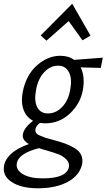

<svg xmlns="http://www.w3.org/2000/svg" viewBox="-78 -720 571 1029"><path d="M290 -607 171 -502 140 -530 309 -700 407 -529 364 -504ZM473 -411 462 -356 354 -359Q379 -310 366 -237Q353 -165 297 -112Q241 -59 164 -59Q154 -59 136 -61Q116 -47 112 -28Q110 -17 115 -8.5Q120 0 138 7.5Q156 15 166.5 18.5Q177 22 208 30Q213 31 215 32Q251 42 274 50.5Q297 59 322 74Q347 89 357 110.5Q367 132 362 160Q349 220 285.5 254.5Q222 289 125 289Q35 289 -16 255Q-67 221 -56 166Q-40 93 77 52Q38 30 45 -2Q51 -35 99 -73Q61 -93 47 -135.5Q33 -178 45 -233Q64 -321 121.5 -371Q179 -421 245 -421Q290 -421 319 -399ZM299 -243Q309 -300 291 -334Q273 -368 233 -368Q191 -368 158 -332Q125 -296 115 -237Q104 -179 121.5 -145.5Q139 -112 179 -112Q222 -112 255.5 -147Q289 -182 299 -243ZM291 177Q296 153 277.5 134.5Q259 116 237 107.5Q215 99 174 87Q148 80 131 74Q25 101 13 151Q4 188 42.5 212Q81 236 150 236Q277 236 291 177Z"/></svg>

Font: EauTest Medium
Style: Italic
Weight: 500
Italic angle: -12°
Designer: Christian Thalmann (Catharsis Fonts)
Version: Version 0.001;PS 000.001;hotconv 1.0.88;makeotf.lib2.5.64775